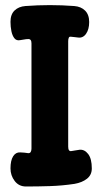

<svg xmlns="http://www.w3.org/2000/svg" viewBox="-20 -698 390 732"><path d="M79 13Q52 13 36 -8Q20 -29 20 -56Q20 -86 30 -102Q40 -118 57 -117Q66 -117 73 -116Q80 -115 88 -114Q95 -114 97.5 -119.5Q100 -125 100 -131V-533Q100 -550 87 -549Q80 -549 72.5 -547.5Q65 -546 57 -545Q43 -542 35 -552Q27 -562 23.5 -579Q20 -596 20 -615Q20 -643 35.5 -658Q51 -673 77 -675Q170 -682 263 -675Q289 -673 304.5 -657.5Q320 -642 320 -614Q320 -586 308 -569Q296 -552 277 -555Q271 -556 264.5 -556.5Q258 -557 250 -558Q244 -559 242 -553.5Q240 -548 240 -541V-139Q240 -120 252 -122Q259 -123 267 -124.5Q275 -126 283 -127Q302 -129 316 -111Q330 -93 330 -56Q330 -31 311.5 -16.5Q293 -2 264 3Q217 10 171 11.5Q125 13 79 13Z"/></svg>

Font: Winky Sans SemiBold
Style: Regular
Weight: 600
Designer: Simon Atzbach
Foundry: typofactur
Version: Version 1.205